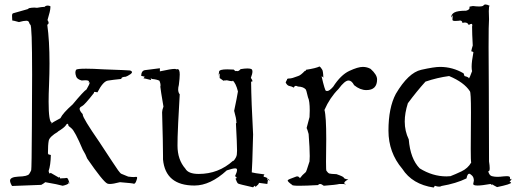

<svg xmlns="http://www.w3.org/2000/svg" viewBox="-20 -826 2328 861"><path d="M34 8 165 3Q176 -3 183 -9Q241 1 261 7Q281 3 290 -5L291 -3L290 -2L287 -3L284 -6Q284 -7 286 -7L291 -6Q285 -28 280 -28H278Q275 -27 249 -26Q249 -33 248 -33Q247 -33 245 -29Q227 -40 207 -51Q205 -48 203 -48Q200 -48 198 -59Q207 -85 208 -131L200 -133Q198 -133 198 -132L200 -130L195 -138Q195 -177 198.5 -195Q202 -213 241 -236L238 -235Q268 -253 276 -265Q279 -271 282 -271Q285 -271 288 -263L285 -264Q285 -263 300.5 -250.5Q316 -238 351 -155Q364 -134 371 -115Q442 -12 461 -3Q465 -1 473 -1Q487 -1 518 -9Q580 -4 580 -2H581Q587 -2 592 -17Q595 -25 595 -29Q595 -33 591 -33L580 -32Q571 -32 555 -34Q529 -45 524.5 -46.5Q520 -48 509.5 -62.5Q499 -77 425 -190Q351 -297 351 -312V-314Q337 -329 337 -338Q337 -345 348 -350Q359 -355 402 -410L401 -412Q401 -414 405 -414Q409 -414 417 -412Q442 -461 463.5 -464.5Q485 -468 524 -472V-473Q524 -481 544 -482Q551 -484 566 -494Q572 -499 572 -502Q572 -507 563 -510Q557 -511 445 -515Q396 -518 366 -518Q326 -518 321 -513Q318 -507 318 -500Q318 -493 322 -482Q326 -471 346 -465L362 -466Q379 -466 379 -460L377 -456L381 -457Q382 -457 382 -455Q382 -449 368 -425Q355 -417 306 -358Q261 -318 251 -296Q214 -277 207 -269Q213 -275 213 -276H212Q198 -280 198 -370Q198 -403 200 -448Q202 -498 202 -542Q202 -644 192 -715Q198 -718 198 -724Q198 -729 193 -736Q206 -778 206 -793V-798Q200 -801 194 -801Q185 -801 178 -794Q178 -795 175 -795Q168 -795 146 -791L134 -792Q122 -792 108 -789L109 -788L104 -785Q44 -768 39 -766.5Q34 -765 34 -755L35 -734H36Q40 -734 65 -727Q86 -733 98 -733Q108 -733 110.5 -725Q113 -717 116 -715Q124 -715 124 -492Q124 -448 123 -260.5Q122 -73 120 -63Q118 -57 111 -46Q104 -35 62 -34Q25 -32 25 -16Q25 -7 34 8Z M1115 14Q1121 7 1123 7Q1125 7 1125 11V13Q1141 0 1141 -5V-6L1179 -1V-2L1182 -23L1192 -16L1179 -20V-28Q1177 -28 1169 -32Q1162 -32 1162 -36Q1162 -39 1166 -44Q1118 -50 1109 -53Q1111 -69 1115 -223Q1107 -370 1106 -460H1109Q1112 -460 1112 -462Q1112 -467 1105 -477Q1112 -495 1112 -505Q1112 -515 1105.5 -517Q1099 -519 1089 -519Q1077 -519 1059 -516Q1051 -507 1045 -507L1041 -508Q1040 -507 1038 -507Q1034 -507 1028 -514L999 -515Q964 -515 962.5 -505Q961 -495 960 -484V-496L965 -495V-476Q966 -476 982 -464L990 -466Q993 -466 993 -464L992 -462Q997 -468 997 -469L993 -467Q1013 -462 1020 -462Q1024 -462 1024 -463Q1024 -465 1022 -467Q1038 -453 1047 -416Q1043 -390 1030 -329Q1040 -294 1040 -278V-275L1043 -276L1038 -273Q1043 -179 1043 -150Q1043 -145 1042 -133Q1041 -121 1027 -104Q1026 -106 1025 -106V-105Q960 -46 871 -46Q824 -46 811 -70Q776 -110 776 -173Q776 -177 776.5 -212Q777 -247 786 -403Q779 -411 779 -425Q779 -434 782 -445Q786 -476 786 -492Q786 -516 776 -516L771 -515Q770 -515 768.5 -516Q767 -517 763 -517Q747 -517 697 -506V-520Q646 -514 630 -511.5Q614 -509 613 -486L629 -482Q624 -475 623 -475H622H623Q627 -475 658 -467L656 -473Q656 -475 657 -475L661 -472Q683 -470 695 -464Q700 -452 700 -444Q700 -440 699 -437Q700 -424 713 -348Q707 -332 707 -323V-320Q711 -180 711 -128V-111Q722 6 852 6Q923 6 997 -62Q1024 -71 1035 -71Q1043 -71 1043 -64Q1043 -55 1034 -36Q1041 -32 1041 -29Q1041 -26 1036 -25Q1043 -6 1047.5 -3Q1052 0 1115 14Z M1432 7Q1486 3 1502 -1H1520L1530 1H1531Q1531 0 1523 -4Q1525 -14 1542 -21Q1523 -24 1522 -29Q1521 -34 1489 -45Q1462 -46 1456.5 -48Q1451 -50 1444 -60Q1442 -60 1442 -100L1443 -202Q1443 -305 1435 -333Q1459 -388 1498 -427Q1526 -465 1543 -465Q1557 -465 1568 -444Q1595 -422 1623 -422Q1671 -422 1671 -470Q1671 -491 1642 -517Q1626 -526 1607 -526Q1585 -526 1546.5 -508Q1508 -490 1474 -437Q1457 -418 1448 -418Q1447 -418 1442 -418.5Q1437 -419 1422 -484Q1433 -478 1433 -477L1430 -478Q1429 -510 1424 -515Q1418 -525 1413 -528Q1397 -520 1352 -513V-511Q1352 -508 1347 -508Q1328 -488 1317 -485Q1289 -474 1278 -474H1276Q1267 -474 1267 -469V-467Q1265 -467 1261 -456Q1268 -442 1277.5 -440.5Q1287 -439 1298 -433Q1300 -441 1307 -441Q1310 -441 1316 -438Q1340 -437 1350 -426Q1353 -426 1361 -390Q1369 -374 1369 -330L1368 -301L1355 -252Q1358 -247 1364 -225Q1369 -160 1369 -126Q1369 -111 1368 -102Q1353 -54 1351 -54Q1335 -41 1325 -27Q1320 -35 1313 -35Q1309 -35 1305 -33Q1270 -21 1270 -17Q1270 -11 1290 3Q1290 7 1323 7Q1352 7 1406 4Q1410 -1 1415 -1Q1422 -1 1432 7Z M1925 15 1930 7Q1941 11 1949 11Q1956 11 1960 8Q2025 -3 2072 -26Q2076 -47 2084 -47Q2088 -47 2096.5 -39Q2105 -31 2105 -16L2102 -1Q2102 6 2122 6Q2140 6 2180 -1Q2186 4 2188 4L2187 -1Q2190 4 2209 13Q2272 0 2272 -7Q2272 -9 2265 -10L2276 -25Q2272 -22 2270 -22Q2267 -22 2267 -27V-30Q2267 -36 2252 -36L2237 -35Q2222 -33 2210 -33Q2198 -33 2186 -36Q2174 -39 2169 -59L2171 -58Q2176 -58 2176 -72Q2176 -83 2173 -102L2172 -433L2171 -614Q2171 -720 2173 -740L2172 -776Q2172 -800 2176 -800Q2164 -806 2157 -806Q2151 -806 2148 -801.5Q2145 -797 2128 -797Q2117 -797 2101 -799Q2084 -797 2084 -794L2086 -793V-792Q2086 -782 2070 -778Q2032 -778 2017.5 -770Q2003 -762 2003 -747L2010 -758L2009 -737Q2009 -732 2022 -732L2038 -733L2043 -734Q2052 -734 2054 -723Q2060 -725 2065 -725Q2077 -725 2082 -714Q2090 -719 2094 -719Q2098 -719 2098 -713L2097 -706Q2097 -676 2100 -622Q2096 -610 2093 -595L2094 -596Q2097 -596 2103 -592Q2095 -550 2095 -527Q2095 -514 2097 -507Q2087 -479 2081 -470Q2083 -472 2083 -474Q2083 -480 2063 -485L2059 -497Q2010 -526 1953 -526Q1927 -526 1869 -513Q1811 -500 1755 -405Q1722 -343 1722 -240Q1722 -142 1784 -69Q1829 1 1925 15ZM1982 -35Q1920 -35 1862 -71Q1820 -114 1813 -201Q1795 -238 1795 -281Q1795 -319 1809 -363Q1849 -417 1888 -460Q1941 -478 1994 -485Q2061 -457 2087 -417Q2092 -414 2092 -322L2091 -158Q2091 -105 2093 -97Q2078 -71 2049.5 -57.5Q2021 -44 2000 -36Z"/></svg>

Font: Xiaobo Songti 小帛宋体
Style: Regular
Weight: 400
Version: Version 1.501;March 17, 2024;FontCreator 14.0.0.2814 64-bit